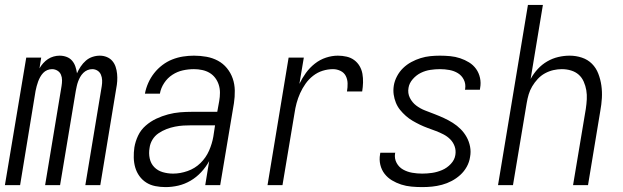

<svg xmlns="http://www.w3.org/2000/svg" viewBox="-21 -755 2541 783"><path d="M-1 0 86 -520H147L140 -476Q146 -487 155 -497Q164 -507 174.5 -514Q185 -521 197.5 -524.5Q210 -528 222 -528Q237 -528 250.5 -523Q264 -518 273 -507.5Q282 -497 286.5 -483.5Q291 -470 293 -456Q299 -470 308 -483.5Q317 -497 329 -507.5Q341 -518 356 -523Q371 -528 386 -528Q401 -528 414.5 -522.5Q428 -517 437 -506.5Q446 -496 450.5 -482.5Q455 -469 456.5 -454Q458 -439 457 -424Q456 -409 453 -394L388 0H327L394 -404Q396 -416 395.5 -428Q395 -440 390.5 -450.5Q386 -461 376.5 -467Q367 -473 355 -473Q345 -473 335.5 -469Q326 -465 318.5 -457.5Q311 -450 306 -441Q301 -432 297.5 -422.5Q294 -413 292 -403.5Q290 -394 288 -384L224 0H163L230 -404Q232 -416 232 -428Q232 -440 227.5 -450.5Q223 -461 213 -467Q203 -473 191 -473Q181 -473 171.5 -469Q162 -465 155 -457.5Q148 -450 143 -441Q138 -432 134.5 -422.5Q131 -413 128.5 -403.5Q126 -394 124 -384L61 0Z M654 8Q633 8 612.5 4Q592 0 575.5 -10.5Q559 -21 547.5 -37Q536 -53 530.5 -72Q525 -91 524.5 -112Q524 -133 527 -154Q531 -178 542 -201.5Q553 -225 573 -242.5Q593 -260 616.5 -271Q640 -282 664.5 -288.5Q689 -295 713 -297Q737 -299 762 -299H865L873 -343Q876 -360 876 -377Q876 -394 871 -409.5Q866 -425 856.5 -437.5Q847 -450 833.5 -458Q820 -466 803.5 -469.5Q787 -473 770 -473Q747 -473 724.5 -468Q702 -463 682 -450Q662 -437 648.5 -416.5Q635 -396 631 -373H570Q574 -395 583.5 -416.5Q593 -438 607.5 -456.5Q622 -475 641 -489.5Q660 -504 681.5 -512.5Q703 -521 725.5 -524.5Q748 -528 770 -528Q796 -528 821 -523.5Q846 -519 867.5 -507.5Q889 -496 904.5 -477Q920 -458 928 -435Q936 -412 936.5 -386Q937 -360 933 -334L877 0H816L832 -98Q819 -74 799.5 -53Q780 -32 756 -18Q732 -4 706 2Q680 8 654 8ZM685 -47Q714 -47 744 -57.5Q774 -68 796.5 -90Q819 -112 831.5 -140.5Q844 -169 849 -198L856 -244H762Q744 -244 727 -243Q710 -242 692.5 -238.5Q675 -235 658 -228.5Q641 -222 625.5 -211.5Q610 -201 600.5 -185Q591 -169 589 -152Q585 -130 589.5 -109Q594 -88 608 -73.5Q622 -59 642.5 -53Q663 -47 685 -47Z M1070 0 1156 -520H1218L1200 -413Q1211 -436 1226.5 -457.5Q1242 -479 1263 -495.5Q1284 -512 1308.5 -520Q1333 -528 1357 -528Q1375 -528 1392.5 -524Q1410 -520 1423.5 -510Q1437 -500 1445.5 -485.5Q1454 -471 1457 -454Q1460 -437 1459.5 -418.5Q1459 -400 1456 -382H1394Q1397 -399 1396.5 -415.5Q1396 -432 1389 -445.5Q1382 -459 1367.5 -466Q1353 -473 1337 -473Q1316 -473 1295 -466.5Q1274 -460 1256 -446Q1238 -432 1225 -413.5Q1212 -395 1203 -375Q1194 -355 1188.5 -334.5Q1183 -314 1180 -293L1131 0Z M1701 8Q1679 8 1657 6Q1635 4 1615 -2.5Q1595 -9 1577.5 -19.5Q1560 -30 1547.5 -46Q1535 -62 1530 -83Q1525 -104 1529 -126Q1529 -128 1529.5 -129.5Q1530 -131 1530 -132H1591Q1591 -131 1590.5 -130.5Q1590 -130 1590 -129Q1587 -108 1596.5 -90.5Q1606 -73 1623 -63.5Q1640 -54 1660 -50.5Q1680 -47 1701 -47Q1721 -47 1741.5 -50Q1762 -53 1782 -61.5Q1802 -70 1817.5 -86.5Q1833 -103 1836 -123Q1839 -142 1833 -158.5Q1827 -175 1815 -187Q1803 -199 1787.5 -207Q1772 -215 1756 -221Q1740 -227 1723.5 -233Q1707 -239 1691.5 -246.5Q1676 -254 1661.5 -262.5Q1647 -271 1634 -282.5Q1621 -294 1610.5 -307Q1600 -320 1593.5 -336Q1587 -352 1584.5 -369.5Q1582 -387 1585 -406Q1588 -425 1598 -444Q1608 -463 1623 -477.5Q1638 -492 1656.5 -502Q1675 -512 1694.5 -518Q1714 -524 1733.5 -526Q1753 -528 1773 -528Q1794 -528 1815 -526Q1836 -524 1855.5 -517.5Q1875 -511 1892 -500.5Q1909 -490 1920.5 -474Q1932 -458 1936.5 -437.5Q1941 -417 1937 -396Q1937 -394 1936.5 -392.5Q1936 -391 1936 -389H1875Q1875 -390 1875.5 -391Q1876 -392 1876 -393Q1879 -413 1870.5 -430Q1862 -447 1846.5 -456.5Q1831 -466 1812 -469.5Q1793 -473 1773 -473Q1754 -473 1734 -470Q1714 -467 1695.5 -458Q1677 -449 1662.5 -432.5Q1648 -416 1645 -397Q1641 -375 1650.5 -356Q1660 -337 1676.5 -324.5Q1693 -312 1712.5 -304.5Q1732 -297 1751.5 -289.5Q1771 -282 1789.5 -273.5Q1808 -265 1825.5 -254Q1843 -243 1857.5 -228.5Q1872 -214 1882 -196Q1892 -178 1896 -157Q1900 -136 1896 -115Q1893 -94 1882.5 -75Q1872 -56 1856 -41.5Q1840 -27 1821 -17Q1802 -7 1781.5 -1.5Q1761 4 1741 6Q1721 8 1701 8Z M2010 0 2132 -735H2193L2143 -433Q2155 -455 2172 -473.5Q2189 -492 2210.5 -504.5Q2232 -517 2255.5 -522.5Q2279 -528 2302 -528Q2328 -528 2352 -520Q2376 -512 2393 -495Q2410 -478 2419 -454.5Q2428 -431 2431.5 -406Q2435 -381 2433.5 -355Q2432 -329 2427 -302L2377 0H2316L2368 -311Q2371 -331 2372 -350Q2373 -369 2370 -387Q2367 -405 2359.5 -422Q2352 -439 2339 -450.5Q2326 -462 2308 -467.5Q2290 -473 2270 -473Q2253 -473 2235.5 -469Q2218 -465 2201.5 -456Q2185 -447 2172 -433Q2159 -419 2149.5 -403Q2140 -387 2135 -370Q2130 -353 2127 -335L2071 0Z"/></svg>

Font: Iosevka SS04 Light Oblique
Style: Regular
Weight: 300
Italic angle: -9°
Monospace: yes
Designer: Belleve Invis
Foundry: Belleve Invis
Version: Version 19.0.0; ttfautohint (v1.8.4)